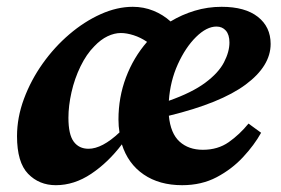

<svg xmlns="http://www.w3.org/2000/svg" viewBox="-20 -529 826 564"><path d="M181 -183Q181 -134 196.5 -113Q212 -92 240 -92Q280 -92 331 -140Q328 -158 328 -178Q328 -243 350 -301.5Q372 -360 412 -406Q393 -419 372.5 -425.5Q352 -432 335 -432Q316 -432 296 -422.5Q276 -413 257 -393Q234 -370 216.5 -334Q199 -298 190 -258Q181 -218 181 -183ZM616 -451Q587 -451 556 -420.5Q525 -390 502.5 -340.5Q480 -291 476 -233Q544 -257 583 -286Q622 -315 638 -346Q654 -377 654 -404Q654 -427 643.5 -439Q633 -451 616 -451ZM515 15Q448 15 402 -16.5Q356 -48 338 -105Q298 -52 248 -18.5Q198 15 144 15Q95 15 62.5 -18.5Q30 -52 30 -129Q30 -184 50.5 -239Q71 -294 105.5 -342.5Q140 -391 184 -428.5Q228 -466 276 -487.5Q324 -509 370 -509Q402 -509 430.5 -497.5Q459 -486 481 -466Q514 -486 552 -497.5Q590 -509 631 -509Q700 -509 737.5 -479.5Q775 -450 775 -400Q775 -335 701.5 -280.5Q628 -226 476 -189Q481 -137 507.5 -113Q534 -89 576 -89Q620 -89 652 -111.5Q684 -134 710 -166L747 -139Q727 -103 694 -67.5Q661 -32 616.5 -8.5Q572 15 515 15Z"/></svg>

Font: Source Serif 4 SmText
Style: Bold Italic
Weight: 700
Italic angle: -12°
Designer: Frank Grießhammer
Foundry: Adobe
Version: Version 4.005;hotconv 1.1.0;makeotfexe 2.6.0